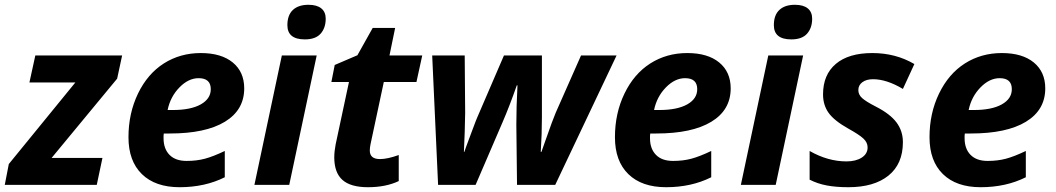

<svg xmlns="http://www.w3.org/2000/svg" viewBox="-43 -780 4455 810"><path d="M365.2 0 389.2 -113.8H174.8L451.2 -448.2L472.2 -545.9H106L81.1 -432.1H274.9L-5.9 -87.9L-22.9 0Z M714.8 9.8C785.8 9.8 849.3 -4.2 905.3 -32.2V-143.1C872.4 -127.4 844.4 -116.5 821.3 -110.4C798.2 -104.2 772.5 -101.1 744.1 -101.1C712.9 -101.1 688.9 -109.6 672.1 -126.7C655.4 -143.8 647 -167.2 647 -196.8V-206.5L647.9 -216.8H672.9C773.8 -216.8 851.4 -233.3 905.8 -266.4C960.1 -299.4 987.3 -346.4 987.3 -407.2C987.3 -453.5 971.2 -489.8 939 -516.4C906.7 -542.9 861.8 -556.2 804.2 -556.2C746.3 -556.2 694.3 -541.6 648.4 -512.5C602.5 -483.3 566.2 -441 539.3 -385.5C512.5 -330 499 -268.6 499 -201.2C499 -134.1 517.9 -82.2 555.7 -45.4C593.4 -8.6 646.5 9.8 714.8 9.8ZM794.9 -450.2C829.1 -450.2 846.2 -434.7 846.2 -403.8C846.2 -376.8 832.1 -355.4 804 -339.6C775.8 -323.8 736.5 -315.9 686 -315.9H664.1C671.9 -353.4 688.5 -385.1 713.9 -411.1C739.3 -437.2 766.3 -450.2 794.9 -450.2Z M1177.2 0 1293 -545.9H1146L1030.3 0ZM1169.4 -673.8C1169.4 -633.8 1194 -613.8 1243.2 -613.8C1273.1 -613.8 1295.2 -621.8 1309.6 -637.9C1323.9 -654.1 1331.1 -675.1 1331.1 -701.2C1331.1 -720 1324.9 -734.5 1312.5 -744.6C1300.1 -754.7 1282.1 -759.8 1258.3 -759.8C1230 -759.8 1208.1 -752.5 1192.6 -738C1177.2 -723.6 1169.4 -702.1 1169.4 -673.8Z M1560.1 -108.9C1531.4 -108.9 1517.1 -120.9 1517.1 -145C1517.1 -152.5 1518.1 -161.1 1520 -170.9L1576.2 -434.1H1713.9L1738.3 -545.9H1600.1L1624 -662.1H1529.3L1464.8 -546.9L1369.1 -505.9L1355 -434.1H1429.2L1373 -170.9C1369.1 -150.7 1367.2 -132.5 1367.2 -116.2C1367.2 -73.2 1378.7 -41.5 1401.6 -21C1424.6 -0.5 1460.4 9.8 1509.3 9.8C1559.7 9.8 1603 1.1 1639.2 -16.1V-126C1607.6 -114.6 1581.2 -108.9 1560.1 -108.9Z M2137.2 -419.9H2140.1C2136.9 -359.7 2135.3 -304.4 2135.3 -253.9L2138.2 0H2299.3L2558.1 -545.9H2408.2L2301.3 -304.2C2294.1 -287.9 2278.6 -245.9 2254.9 -178.2L2241.2 -139.2H2238.3C2241.5 -189.6 2243.2 -238 2243.2 -284.2V-545.9H2083L1970.2 -284.2C1969.2 -282.9 1961.8 -263.5 1947.8 -226.1C1933.8 -188.6 1925.5 -166.4 1922.9 -159.4C1920.2 -152.4 1918 -145.7 1916 -139.2H1914.1L1917.5 -222.7L1919.4 -304.2L1917.5 -545.9H1780.3L1805.2 0H1963.4L2077.1 -264.2C2097 -310.1 2117 -362 2137.2 -419.9Z M2767.1 9.8C2838.1 9.8 2901.5 -4.2 2957.5 -32.2V-143.1C2924.6 -127.4 2896.6 -116.5 2873.5 -110.4C2850.4 -104.2 2824.7 -101.1 2796.4 -101.1C2765.1 -101.1 2741.1 -109.6 2724.4 -126.7C2707.6 -143.8 2699.2 -167.2 2699.2 -196.8V-206.5L2700.2 -216.8H2725.1C2826 -216.8 2903.6 -233.3 2958 -266.4C3012.4 -299.4 3039.6 -346.4 3039.6 -407.2C3039.6 -453.5 3023.4 -489.8 2991.2 -516.4C2959 -542.9 2914.1 -556.2 2856.4 -556.2C2798.5 -556.2 2746.6 -541.6 2700.7 -512.5C2654.8 -483.3 2618.4 -441 2591.6 -385.5C2564.7 -330 2551.3 -268.6 2551.3 -201.2C2551.3 -134.1 2570.1 -82.2 2607.9 -45.4C2645.7 -8.6 2698.7 9.8 2767.1 9.8ZM2847.2 -450.2C2881.3 -450.2 2898.4 -434.7 2898.4 -403.8C2898.4 -376.8 2884.4 -355.4 2856.2 -339.6C2828 -323.8 2788.7 -315.9 2738.3 -315.9H2716.3C2724.1 -353.4 2740.7 -385.1 2766.1 -411.1C2791.5 -437.2 2818.5 -450.2 2847.2 -450.2Z M3229.5 0 3345.2 -545.9H3198.2L3082.5 0ZM3221.7 -673.8C3221.7 -633.8 3246.3 -613.8 3295.4 -613.8C3325.4 -613.8 3347.5 -621.8 3361.8 -637.9C3376.1 -654.1 3383.3 -675.1 3383.3 -701.2C3383.3 -720 3377.1 -734.5 3364.7 -744.6C3352.4 -754.7 3334.3 -759.8 3310.5 -759.8C3282.2 -759.8 3260.3 -752.5 3244.9 -738C3229.4 -723.6 3221.7 -702.1 3221.7 -673.8Z M3766.1 -180.2C3766.1 -211.4 3757.2 -239.1 3739.3 -263.2C3721.4 -287.3 3692.4 -309.6 3652.3 -330.1C3623.7 -344.7 3604.2 -356.9 3593.8 -366.5C3583.3 -376.1 3578.1 -387.2 3578.1 -399.9C3578.1 -413.9 3583.8 -425 3595.2 -433.3C3606.6 -441.7 3621.6 -445.8 3640.1 -445.8C3678.5 -445.8 3720.5 -432.1 3766.1 -404.8L3814.5 -509.8C3761.7 -540.7 3702.6 -556.2 3637.2 -556.2C3570.5 -556.2 3519.1 -540.9 3483.2 -510.5C3447.2 -480.1 3429.2 -437.2 3429.2 -381.8C3429.2 -351.9 3437 -325.9 3452.6 -304C3468.3 -282 3495.8 -259.9 3535.2 -237.8C3565.8 -220.9 3587.1 -206.9 3599.1 -195.8C3611.2 -184.7 3617.2 -172.2 3617.2 -158.2C3617.2 -140 3608.9 -125.6 3592.3 -115C3575.7 -104.4 3554.4 -99.1 3528.3 -99.1C3475.6 -99.1 3423.7 -113.8 3372.6 -143.1V-22C3395 -10.6 3419.2 -2.4 3445.1 2.4C3470.9 7.3 3501.3 9.8 3536.1 9.8C3608.4 9.8 3664.8 -6.6 3705.3 -39.3C3745.8 -72 3766.1 -119 3766.1 -180.2Z M4094.2 9.8C4165.2 9.8 4228.7 -4.2 4284.7 -32.2V-143.1C4251.8 -127.4 4223.8 -116.5 4200.7 -110.4C4177.6 -104.2 4151.9 -101.1 4123.5 -101.1C4092.3 -101.1 4068.3 -109.6 4051.5 -126.7C4034.7 -143.8 4026.4 -167.2 4026.4 -196.8V-206.5L4027.3 -216.8H4052.2C4153.2 -216.8 4230.8 -233.3 4285.2 -266.4C4339.5 -299.4 4366.7 -346.4 4366.7 -407.2C4366.7 -453.5 4350.6 -489.8 4318.4 -516.4C4286.1 -542.9 4241.2 -556.2 4183.6 -556.2C4125.7 -556.2 4073.7 -541.6 4027.8 -512.5C3981.9 -483.3 3945.6 -441 3918.7 -385.5C3891.8 -330 3878.4 -268.6 3878.4 -201.2C3878.4 -134.1 3897.3 -82.2 3935.1 -45.4C3972.8 -8.6 4025.9 9.8 4094.2 9.8ZM4174.3 -450.2C4208.5 -450.2 4225.6 -434.7 4225.6 -403.8C4225.6 -376.8 4211.5 -355.4 4183.3 -339.6C4155.2 -323.8 4115.9 -315.9 4065.4 -315.9H4043.5C4051.3 -353.4 4067.9 -385.1 4093.3 -411.1C4118.7 -437.2 4145.7 -450.2 4174.3 -450.2Z"/></svg>

Font: OpenSans
Style: Bold Italic
Weight: 700
Italic angle: -12°
Foundry: Ascender Corporation
Version: Version 1.10; ttfautohint (v1.2) -l 8 -r 50 -G 200 -x 14 -D 